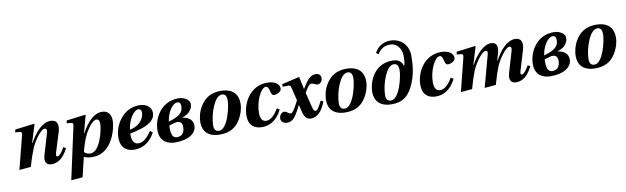

<svg xmlns="http://www.w3.org/2000/svg" viewBox="-52 -1399 7495 2299"><g transform="rotate(-10 3695.0 -250.0)"><path d="M80 12 221 0C250 -102 270 -155 293 -213C323 -288 413 -422 461 -422C492 -422 490 -393 481 -363L405 -107C383 -30 412 12 473 12C573 12 633 -64 674 -148L645 -166C621 -121 583 -68 559 -68C541 -68 540 -89 548 -115L623 -357C646 -436 632 -502 548 -502C445 -502 354 -396 292 -280H286L354 -497L349 -502L116 -473L108 -440L168 -434C187 -432 191 -418 183 -391Z M670 242 810 230 867 -9C887 3 922 12 974 12C1213 12 1283 -286 1283 -374C1283 -452 1247 -502 1171 -502C1084 -502 999 -429 922 -286H918L975 -497L970 -502L741 -473L734 -440L793 -434C812 -432 814 -417 808 -391ZM878 -64C890 -117 920 -217 956 -283C1001 -364 1053 -422 1092 -422C1118 -422 1129 -403 1129 -367C1129 -284 1068 -34 953 -34C922 -34 896 -46 878 -64Z M1314 -161C1314 -23 1405 12 1477 12C1564 12 1658 -20 1731 -152L1701 -176C1648 -100 1601 -54 1541 -54C1482 -54 1463 -109 1463 -163V-187C1613 -216 1684 -248 1727 -286C1766 -322 1773 -355 1773 -386C1773 -457 1710 -502 1625 -502C1526 -502 1449 -456 1395 -388C1341 -320 1314 -238 1314 -161ZM1467 -232C1481 -347 1549 -456 1608 -456C1632 -456 1645 -440 1645 -412C1645 -334 1583 -255 1467 -232Z M1790 -166C1790 -19 1902 12 1976 12C2144 12 2236 -57 2236 -149C2236 -225 2169 -260 2110 -265V-267C2159 -285 2185 -301 2199 -318C2225 -350 2238 -366 2238 -413C2238 -456 2180 -502 2100 -502C1896 -502 1790 -319 1790 -166ZM1939 -173C1939 -180 1941 -193 1941 -201L1982 -212C2010 -219 2023 -225 2039 -225C2077 -225 2101 -203 2101 -157C2101 -80 2064 -46 2007 -46C1954 -46 1939 -95 1939 -173ZM1942 -247C1959 -363 2024 -456 2081 -456C2109 -456 2122 -437 2122 -408C2122 -355 2113 -294 1942 -247Z M2312 -174C2312 -66 2374 12 2519 12C2645 12 2717 -40 2764 -115C2810 -188 2826 -263 2826 -308C2826 -462 2719 -502 2616 -502C2487 -502 2416 -441 2371 -371C2325 -300 2312 -219 2312 -174ZM2457 -107C2457 -174 2477 -266 2509 -339C2540 -408 2577 -456 2624 -456C2671 -456 2681 -416 2681 -374C2681 -300 2622 -34 2517 -34C2480 -34 2457 -57 2457 -107Z M2870 -155C2870 -34 2943 12 3031 12C3106 12 3203 -16 3275 -159L3245 -180C3207 -119 3160 -54 3094 -54C3041 -54 3023 -101 3023 -162C3023 -298 3095 -456 3158 -456C3178 -456 3189 -442 3202 -389C3208 -364 3216 -342 3243 -342C3278 -342 3330 -369 3330 -405C3330 -462 3273 -502 3181 -502C2976 -502 2870 -310 2870 -155Z M3262 -50C3262 -15 3291 12 3340 12C3404 12 3439 -40 3476 -107C3483 -121 3501 -154 3509 -170H3512L3528 -102C3543 -37 3564 12 3625 12C3720 12 3776 -78 3807 -164L3776 -179C3750 -122 3720 -69 3695 -68C3678 -68 3670 -84 3659 -128L3616 -301C3644 -350 3674 -399 3700 -399C3711 -399 3722 -395 3736 -388C3747 -383 3763 -376 3778 -376C3807 -376 3834 -408 3834 -445C3834 -484 3805 -502 3773 -502C3727 -502 3690 -476 3652 -424C3636 -402 3616 -370 3606 -352H3604L3573 -498L3566 -502L3356 -452L3359 -421L3419 -423C3443 -423 3453 -419 3459 -393L3498 -232C3493 -221 3481 -200 3476 -190C3444 -129 3418 -90 3400 -90C3388 -90 3379 -95 3368 -103C3356 -111 3339 -124 3320 -124C3290 -124 3262 -89 3262 -50Z M3840 -174C3840 -66 3902 12 4047 12C4173 12 4245 -40 4292 -115C4338 -188 4354 -263 4354 -308C4354 -462 4247 -502 4144 -502C4015 -502 3944 -441 3899 -371C3853 -300 3840 -219 3840 -174ZM3985 -107C3985 -174 4005 -266 4037 -339C4068 -408 4105 -456 4152 -456C4199 -456 4209 -416 4209 -374C4209 -300 4150 -34 4045 -34C4008 -34 3985 -57 3985 -107Z M4402 -174C4402 -66 4464 12 4609 12C4735 12 4804 -40 4858 -140C4935 -284 4939 -432 4939 -522C4939 -652 4845 -742 4723 -742C4665 -742 4586 -726 4528 -627L4555 -604C4607 -691 4676 -696 4715 -696C4787 -696 4848 -626 4848 -537C4848 -494 4847 -462 4837 -420L4831 -419C4817 -458 4791 -502 4706 -502C4577 -502 4506 -441 4461 -371C4415 -300 4402 -219 4402 -174ZM4547 -107C4547 -174 4567 -266 4599 -339C4630 -408 4667 -456 4714 -456C4761 -456 4771 -416 4771 -374C4771 -300 4712 -34 4607 -34C4570 -34 4547 -57 4547 -107Z M4984 -155C4984 -34 5057 12 5145 12C5220 12 5317 -16 5389 -159L5359 -180C5321 -119 5274 -54 5208 -54C5155 -54 5137 -101 5137 -162C5137 -298 5209 -456 5272 -456C5292 -456 5303 -442 5316 -389C5322 -364 5330 -342 5357 -342C5392 -342 5444 -369 5444 -405C5444 -462 5387 -502 5295 -502C5090 -502 4984 -310 4984 -155Z M5448 12 5586 0C5615 -102 5633 -156 5655 -212C5685 -287 5775 -422 5822 -422C5846 -422 5851 -409 5842 -374L5737 12L5875 0C5903 -102 5922 -156 5945 -214C5976 -289 6065 -422 6112 -422C6139 -422 6140 -398 6130 -364L6054 -107C6033 -29 6062 12 6121 12C6219 12 6279 -65 6319 -148L6292 -166C6267 -121 6229 -68 6205 -68C6186 -68 6186 -89 6195 -115L6268 -357C6292 -435 6276 -502 6197 -502C6098 -502 6009 -402 5947 -283L5942 -284L5963 -356C5988 -439 5981 -502 5902 -502C5813 -502 5719 -401 5657 -283H5652L5716 -496L5711 -502L5483 -473L5476 -440L5534 -434C5553 -432 5556 -418 5549 -391Z M6354 -166C6354 -19 6466 12 6540 12C6708 12 6800 -57 6800 -149C6800 -225 6733 -260 6674 -265V-267C6723 -285 6749 -301 6763 -318C6789 -350 6802 -366 6802 -413C6802 -456 6744 -502 6664 -502C6460 -502 6354 -319 6354 -166ZM6503 -173C6503 -180 6505 -193 6505 -201L6546 -212C6574 -219 6587 -225 6603 -225C6641 -225 6665 -203 6665 -157C6665 -80 6628 -46 6571 -46C6518 -46 6503 -95 6503 -173ZM6506 -247C6523 -363 6588 -456 6645 -456C6673 -456 6686 -437 6686 -408C6686 -355 6677 -294 6506 -247Z M6876 -174C6876 -66 6938 12 7083 12C7209 12 7281 -40 7328 -115C7374 -188 7390 -263 7390 -308C7390 -462 7283 -502 7180 -502C7051 -502 6980 -441 6935 -371C6889 -300 6876 -219 6876 -174ZM7021 -107C7021 -174 7041 -266 7073 -339C7104 -408 7141 -456 7188 -456C7235 -456 7245 -416 7245 -374C7245 -300 7186 -34 7081 -34C7044 -34 7021 -57 7021 -107Z"/></g></svg>

Font: Heuristica
Style: Bold Italic
Weight: 700
Italic angle: -13°
Version: Version 1.0.1